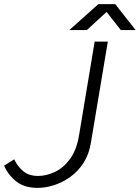

<svg xmlns="http://www.w3.org/2000/svg" viewBox="-39 -902 679 933"><path d="M144 11Q80 11 40.5 -20Q1 -51 -19 -97L30 -128Q46 -93 74 -70Q102 -47 146 -47Q185 -47 226.5 -66Q268 -85 300.5 -128.5Q333 -172 345 -244L421 -700H485L403 -210Q394 -153 367.5 -111.5Q341 -70 303.5 -43Q266 -16 224.5 -2.5Q183 11 144 11ZM298 -756 439 -882H521L620 -756H548L479 -844L383 -756Z"/></svg>

Font: Figtree Light
Style: Italic
Weight: 300
Italic angle: -9.5°
Foundry: Erik Kennedy
Version: Version 2.001; ttfautohint (v1.8.4.7-5d5b);gftools[0.9.27]